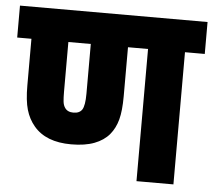

<svg xmlns="http://www.w3.org/2000/svg" viewBox="-47 -673 806 725"><g transform="rotate(5 355.5 -311.0)"><path d="M636 -501V0H496V-501H420V-315Q420 -260 411 -226.5Q402 -193 382 -169Q361 -144 325.5 -130.5Q290 -117 238 -117Q142 -117 96 -172Q74 -198 64 -232.5Q54 -267 54 -324V-501H0V-622H711V-501ZM236 -237Q259 -237 269 -252Q279 -268 279 -312V-501H194V-312Q194 -290 195.5 -276Q197 -262 203 -253Q213 -237 236 -237Z"/></g></svg>

Font: Noto Sans Condensed ExtraBold
Style: Italic
Weight: 800
Width: 3
Italic angle: -12°
Designer: Monotype Design Team
Foundry: Monotype Imaging Inc.
Version: Version 2.013; ttfautohint (v1.8.4.7-5d5b)